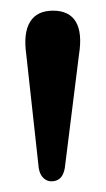

<svg xmlns="http://www.w3.org/2000/svg" viewBox="-20 -796 198 360"><path d="M76.5 -456Q67.9 -456 61.2 -462.4Q54.5 -468.8 52.6 -481.3L29.3 -693.4Q23.5 -733.8 36.3 -754.9Q49.1 -776 79.4 -776Q109.9 -776 122.3 -755Q134.6 -734 128.1 -693.6L101.5 -480.9Q99.2 -468 92.9 -462Q86.5 -456 76.5 -456Z"/></svg>

Font: Fraunces
Style: Regular
Weight: 900
Version: Version 1.000;[b76b70a41]